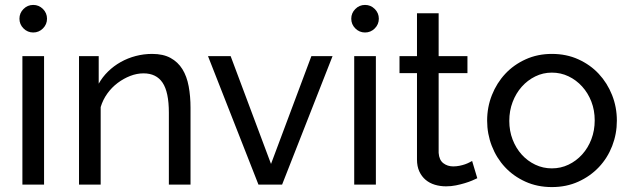

<svg xmlns="http://www.w3.org/2000/svg" viewBox="-20 -750 2562 780"><path d="M71 0V-522H159V0ZM59 -674Q59 -697 75.5 -713.5Q92 -730 115 -730Q138 -730 154.5 -713.5Q171 -697 171 -674Q171 -651 154.5 -634.5Q138 -618 115 -618Q92 -618 75.5 -634.5Q59 -651 59 -674Z M754 0H666V-292Q666 -376 640.5 -414Q615 -452 563 -452Q536 -452 509 -441.5Q482 -431 458 -413Q434 -395 416 -370Q398 -345 389 -315V0H301V-522H381V-410Q396 -437 419 -459.5Q442 -482 470.5 -498Q499 -514 531.5 -522.5Q564 -531 598 -531Q643 -531 673 -514.5Q703 -498 721 -469Q739 -440 746.5 -399.5Q754 -359 754 -312Z M1030 0 825 -522H917L1081 -84L1245 -522H1331L1126 0Z M1419 0V-522H1507V0ZM1407 -674Q1407 -697 1423.5 -713.5Q1440 -730 1463 -730Q1486 -730 1502.5 -713.5Q1519 -697 1519 -674Q1519 -651 1502.5 -634.5Q1486 -618 1463 -618Q1440 -618 1423.5 -634.5Q1407 -651 1407 -674Z M1919 -26Q1911 -22 1898 -16.5Q1885 -11 1868.5 -6Q1852 -1 1832.5 3Q1813 7 1792 7Q1768 7 1746.5 0.5Q1725 -6 1709 -19.5Q1693 -33 1683.5 -53.5Q1674 -74 1674 -102V-453H1603V-522H1674V-696H1762V-522H1879V-453H1762V-129Q1764 -100 1781 -87Q1798 -74 1821 -74Q1834 -74 1846.5 -76.5Q1859 -79 1869 -82.5Q1879 -86 1886.5 -90Q1894 -94 1898 -96Z M2222 10Q2163 10 2114.5 -12Q2066 -34 2031.5 -71Q1997 -108 1978 -157Q1959 -206 1959 -260Q1959 -315 1978.5 -364Q1998 -413 2032.5 -450Q2067 -487 2115.5 -509Q2164 -531 2222 -531Q2281 -531 2329.5 -509Q2378 -487 2412.5 -450Q2447 -413 2466.5 -364Q2486 -315 2486 -260Q2486 -206 2467 -157Q2448 -108 2413 -71Q2378 -34 2329.5 -12Q2281 10 2222 10ZM2049 -259Q2049 -218 2062.5 -183Q2076 -148 2099.5 -122Q2123 -96 2154.5 -81Q2186 -66 2222 -66Q2258 -66 2289.5 -81Q2321 -96 2345 -122.5Q2369 -149 2382.5 -184.5Q2396 -220 2396 -261Q2396 -302 2382.5 -337Q2369 -372 2345 -398.5Q2321 -425 2289.5 -440Q2258 -455 2222 -455Q2186 -455 2154.5 -439.5Q2123 -424 2099.5 -397.5Q2076 -371 2062.5 -335.5Q2049 -300 2049 -259Z"/></svg>

Font: Rising Sun
Style: Regular
Weight: 400
Designer: Matt McInerney, Pablo Impallari, Rodrigo Fuenzalida (Raleway font), Stephen Hutchings (Greek), Cristiano Sobral (main ch
Foundry: The Rising Sun Project Authors
Version: Version 4.327; ttfautohint (v1.8.4.7-5d5b-dirty)